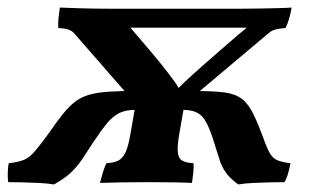

<svg xmlns="http://www.w3.org/2000/svg" viewBox="-58 -481 822 507"><path d="M336 -166 137 -394Q126 -406 96 -407Q95 -419 96.5 -433.5Q98 -448 100 -461Q124 -460 159 -459Q194 -458 230 -458H580Q604 -458 628.5 -458.5Q653 -459 675 -459.5Q697 -460 712 -461Q710 -448 706 -433.5Q702 -419 696 -407Q682 -406 671 -403.5Q660 -401 652 -394L381 -166ZM405 -238Q411 -247 428.5 -263.5Q446 -280 480.5 -310.5Q515 -341 572 -390L631 -439L644 -408H209L260 -439L305 -386Q345 -340 368.5 -310.5Q392 -281 404 -264Q416 -247 418 -238ZM85 6Q65 3 43 2Q21 1 0.5 0.5Q-20 0 -36 0Q-38 -9 -37.5 -24.5Q-37 -40 -35 -50Q-9 -53 5.5 -59Q20 -65 34 -81.5Q48 -98 70 -128Q92 -160 108.5 -180.5Q125 -201 141 -213Q157 -225 178 -231Q199 -237 230.5 -239Q262 -241 310 -241L301 -191Q275 -191 258 -183Q241 -175 225.5 -156.5Q210 -138 188 -105Q172 -80 161 -63.5Q150 -47 139.5 -35.5Q129 -24 116.5 -14.5Q104 -5 85 6ZM206 2Q209 -10 213.5 -25Q218 -40 223 -50Q243 -51 254.5 -57Q266 -63 273.5 -79Q281 -95 286 -125L304 -228H433L415 -125Q410 -95 411.5 -79Q413 -63 423 -57Q433 -51 453 -50Q454 -41 452.5 -26Q451 -11 449 2Q429 1 399.5 0.5Q370 0 336 0Q302 0 266.5 0.5Q231 1 206 2ZM571 6Q548 -11 537.5 -26.5Q527 -42 521.5 -60Q516 -78 507 -106Q496 -141 486 -159Q476 -177 461.5 -184Q447 -191 423 -191L432 -241Q488 -241 521 -238.5Q554 -236 573 -225Q592 -214 605 -191Q618 -168 633 -128Q644 -97 652 -81Q660 -65 672 -59Q684 -53 709 -50Q707 -39 703 -24Q699 -9 693 0Q677 0 656 0.5Q635 1 612.5 2Q590 3 571 6Z"/></svg>

Font: Vollkorn SemiBold
Style: Italic
Weight: 600
Italic angle: -11°
Designer: Friedrich Althausen
Foundry: Friedrich Althausen
Version: Version 5.000